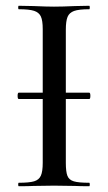

<svg xmlns="http://www.w3.org/2000/svg" viewBox="-20 -645 375 665"><path d="M41 -313Q41 -324 45 -324H289Q293 -324 293 -313Q293 -302 289 -302H45Q41 -302 41 -313ZM289 -12Q291 -12 291 -6Q291 0 289 0Q257 0 239 -1L167 -2L97 -1Q78 0 45 0Q43 0 43 -6Q43 -12 45 -12Q81 -12 98 -17Q115 -22 121.5 -36.5Q128 -51 128 -81V-544Q128 -574 121.5 -588Q115 -602 98 -607.5Q81 -613 45 -613Q43 -613 43 -619Q43 -625 45 -625L97 -624Q141 -622 167 -622Q196 -622 240 -624L289 -625Q291 -625 291 -619Q291 -613 289 -613Q253 -613 236.5 -607Q220 -601 214 -586.5Q208 -572 208 -542V-81Q208 -50 213.5 -36Q219 -22 235.5 -17Q252 -12 289 -12Z"/></svg>

Font: Cormorant Garamond Medium
Style: Regular
Weight: 500
Designer: Christian Thalmann (Catharsis Fonts)
Foundry: Catharsis Fonts
Version: Version 4.000